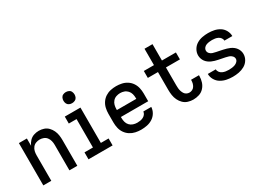

<svg xmlns="http://www.w3.org/2000/svg" viewBox="-35 -1415 2806 2083"><g transform="rotate(-30 1368.0 -373.5)"><path d="M75 0H175V-320Q175 -345 180.5 -369Q186 -393 201.5 -413Q217 -433 240.5 -442Q264 -451 288 -451Q313 -451 336.5 -442Q360 -433 375 -413Q390 -393 396 -369Q402 -345 402 -320V0H501V-320Q501 -352 496.5 -383Q492 -414 478.5 -443Q465 -472 442.5 -495Q420 -518 389.5 -528Q359 -538 327 -538Q295 -538 264 -527.5Q233 -517 210 -492.5Q187 -468 175 -439V-530H75Z M641 0H943V-87H846V-530H650V-443H747V-87H641ZM792 -616Q811 -616 828.5 -624Q846 -632 854 -649Q862 -666 862 -685Q862 -704 854 -721.5Q846 -739 828.5 -747Q811 -755 792 -755Q773 -755 756 -747Q739 -739 731 -721.5Q723 -704 723 -685Q723 -666 731 -649Q739 -632 756 -624Q773 -616 792 -616Z M1298 8Q1336 8 1373 0.5Q1410 -7 1442 -27.5Q1474 -48 1493.5 -81Q1513 -114 1515 -152H1416Q1414 -133 1402 -117.5Q1390 -102 1372.5 -93.5Q1355 -85 1336.5 -82Q1318 -79 1299 -79Q1273 -79 1248 -87.5Q1223 -96 1205.5 -115Q1188 -134 1181.5 -159Q1175 -184 1175 -210V-222H1517V-320Q1517 -355 1509 -390Q1501 -425 1481 -454.5Q1461 -484 1431 -503.5Q1401 -523 1366 -530.5Q1331 -538 1296 -538Q1261 -538 1226 -530.5Q1191 -523 1161 -503.5Q1131 -484 1111 -454.5Q1091 -425 1083 -390Q1075 -355 1075 -320V-210Q1075 -175 1083 -140Q1091 -105 1111.5 -75.5Q1132 -46 1162.5 -26.5Q1193 -7 1228 0.5Q1263 8 1298 8ZM1175 -309V-320Q1175 -346 1181.5 -370.5Q1188 -395 1205 -414.5Q1222 -434 1246.5 -442.5Q1271 -451 1296 -451Q1322 -451 1346 -442.5Q1370 -434 1387.5 -414.5Q1405 -395 1411.5 -370.5Q1418 -346 1418 -320V-309Z M1952 8Q1989 8 2025 -3.5Q2061 -15 2086.5 -43Q2112 -71 2123.5 -107Q2135 -143 2135 -180Q2135 -186 2135 -191H2036Q2036 -188 2036 -185Q2036 -166 2031.5 -147.5Q2027 -129 2016.5 -112.5Q2006 -96 1988.5 -87.5Q1971 -79 1952 -79Q1934 -79 1917 -88Q1900 -97 1890.5 -113Q1881 -129 1875.5 -146.5Q1870 -164 1868.5 -182.5Q1867 -201 1867 -220V-443H2042V-530H1867V-735H1767V-530H1640V-443H1767V-220Q1767 -186 1772 -153Q1777 -120 1791.5 -89.5Q1806 -59 1830 -35.5Q1854 -12 1886.5 -2Q1919 8 1952 8Z M2447 8Q2485 8 2522.5 1Q2560 -6 2594 -25Q2628 -44 2648.5 -77.5Q2669 -111 2669 -150Q2669 -170 2662.5 -189.5Q2656 -209 2644 -225.5Q2632 -242 2615.5 -254.5Q2599 -267 2580 -275.5Q2561 -284 2541.5 -289.5Q2522 -295 2502 -299.5Q2482 -304 2462 -308Q2442 -312 2422 -316Q2402 -320 2382 -326Q2362 -332 2347.5 -348Q2333 -364 2333 -385Q2333 -403 2345.5 -418Q2358 -433 2375.5 -439.5Q2393 -446 2411.5 -448.5Q2430 -451 2448 -451Q2467 -451 2485.5 -448Q2504 -445 2521.5 -436.5Q2539 -428 2550.5 -412Q2562 -396 2562 -378H2661Q2661 -415 2642.5 -449Q2624 -483 2592 -503Q2560 -523 2523 -530.5Q2486 -538 2448 -538Q2411 -538 2374 -531Q2337 -524 2305 -504.5Q2273 -485 2253.5 -451.5Q2234 -418 2234 -381Q2234 -361 2240.5 -341Q2247 -321 2259 -304.5Q2271 -288 2287.5 -275.5Q2304 -263 2323 -254.5Q2342 -246 2361.5 -240.5Q2381 -235 2401 -231Q2421 -227 2441 -223Q2461 -219 2481 -215Q2501 -211 2521 -204.5Q2541 -198 2556 -182Q2571 -166 2571 -146Q2571 -127 2556.5 -112Q2542 -97 2523.5 -90.5Q2505 -84 2485.5 -81.5Q2466 -79 2447 -79Q2427 -79 2407 -82Q2387 -85 2368.5 -93.5Q2350 -102 2337.5 -118.5Q2325 -135 2325 -155H2225Q2225 -116 2245 -81.5Q2265 -47 2298.5 -27Q2332 -7 2370 0.5Q2408 8 2447 8Z"/></g></svg>

Font: Iosevka Sparkle Medium
Style: Regular
Weight: 500
Designer: Belleve Invis
Foundry: Belleve Invis
Version: Version 4.5.0; ttfautohint (v1.8.3)